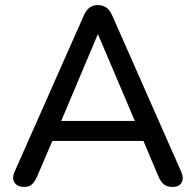

<svg xmlns="http://www.w3.org/2000/svg" viewBox="-20 -732 774 759"><path d="M76 7Q48 7 37 -11Q26 -29 39 -56L311 -670Q321 -693 335 -702.5Q349 -712 367 -712Q385 -712 399.5 -702.5Q414 -693 424 -670L695 -56Q708 -28 698 -10.5Q688 7 662 7Q640 7 627.5 -3.5Q615 -14 606 -35L547 -175H187L127 -35Q117 -13 106 -3Q95 7 76 7ZM366 -595 222 -254H513L368 -595Z"/></svg>

Font: Chiron GoRound TC
Style: Regular
Weight: 400
Designer: Ryoko NISHIZUKA 西塚涼子 (kana, bopomofo & ideographs); Paul D. Hunt (Latin, Greek & Cyrillic); Sandoll Communications 산돌커뮤니
Foundry: Adobe
Version: Version 1.000;hotconv 1.1.1;makeotfexe 2.6.0